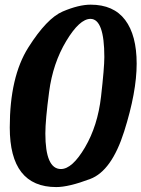

<svg xmlns="http://www.w3.org/2000/svg" viewBox="-20 -775 594 806"><path d="M418 -535.2Q418 -695.3 359.9 -695.8Q314 -695.8 258.1 -602.8Q202.1 -509.8 186.3 -390.1Q170.4 -270.5 170.4 -214.8Q170.4 -65.4 235.8 -65.4Q283.2 -65.4 336.7 -156.2Q390.1 -247.1 404.1 -369.1Q418 -491.2 418 -535.2ZM216.3 10.3Q21 10.3 21 -239.7Q21 -452.1 98.6 -575.2Q176.3 -698.2 243.4 -726.8Q310.5 -755.4 360.4 -755.4Q457 -755.4 505.4 -691.2Q553.7 -627 553.7 -507.8Q553.7 -388.7 501.2 -223.1Q448.7 -57.6 358.6 -23.7Q268.6 10.3 216.3 10.3Z"/></svg>

Font: Lobster-Regular
Style: Regular
Weight: 400
Designer: Pablo Impallari
Foundry: Pablo Impallari
Version: Version 1.007; ttfautohint (v1.1) -l 8 -r 50 -G 50 -x 14 -D 